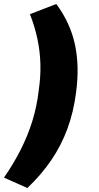

<svg xmlns="http://www.w3.org/2000/svg" viewBox="-48 -744 494 962"><path d="M89 198 -28 146Q21 75 56.5 4.5Q92 -66 114.5 -139Q137 -212 146 -291Q156 -358 154.5 -421Q153 -484 140 -546.5Q127 -609 102 -673L234 -724Q304 -630 327.5 -521Q351 -412 333 -280Q321 -184 290 -99.5Q259 -15 208.5 59Q158 133 89 198Z"/></svg>

Font: Nunito Sans 7pt Black
Style: Italic
Weight: 900
Italic angle: -9°
Version: Version 3.101;gftools[0.9.27]